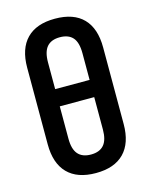

<svg xmlns="http://www.w3.org/2000/svg" viewBox="-107 -761 661 840"><g transform="rotate(-15 223.0 -341.5)"><path d="M223 -691Q308 -691 351.5 -646Q395 -601 395 -515V-168Q395 -82 351 -37Q307 8 223 8Q139 8 95 -37Q51 -82 51 -168V-515Q51 -601 95 -646Q139 -691 223 -691ZM223 -607Q184 -607 164.5 -584.5Q145 -562 145 -514V-393H301V-514Q301 -563 281.5 -585Q262 -607 223 -607ZM223 -76Q262 -76 281.5 -98.5Q301 -121 301 -168V-315H145V-168Q145 -121 164.5 -98.5Q184 -76 223 -76Z"/></g></svg>

Font: Sofia Sans Condensed SemiBold
Style: Regular
Weight: 600
Designer: Botio Nikoltchev, Ani Petrova
Foundry: lettersoup
Version: Version 4.101